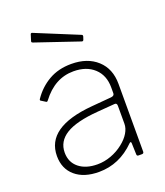

<svg xmlns="http://www.w3.org/2000/svg" viewBox="-140 -847 817 951"><g transform="rotate(-20 269.0 -371.0)"><path d="M218 10Q139 10 93.5 -29Q48 -68 48 -135Q48 -287 295 -308L400 -317Q417 -319 417 -332V-363Q417 -427 376.5 -464.5Q336 -502 268 -502Q169 -502 100 -410Q98 -407 95.5 -405.5Q93 -404 90 -406L66 -421Q61 -424 66 -431Q100 -481 151 -510.5Q202 -540 270 -540Q355 -540 406 -493.5Q457 -447 457 -367V-10Q457 0 447 0H429Q420 0 420 -9L418 -70Q417 -75 414.5 -75.5Q412 -76 408 -72Q326 10 218 10ZM403 -280 314 -273Q198 -264 144 -230.5Q90 -197 90 -138Q90 -87 126.5 -57.5Q163 -28 224 -28Q260 -28 295.5 -41Q331 -54 360 -77Q388 -99 402.5 -123.5Q417 -148 417 -171V-266Q417 -282 403 -280ZM141 -751 370 -657Q372 -656 373 -653.5Q374 -651 373 -647L368 -632Q365 -624 357 -627L130 -704Q124 -706 122.5 -708.5Q121 -711 123 -716L133 -748Q134 -750 136.5 -751Q139 -752 141 -751Z"/></g></svg>

Font: Libre Franklin Thin
Style: Regular
Weight: 250
Designer: Pablo Impallari, Rodrigo Fuenzalida
Foundry: Impallari Type
Version: Version 1.002; ttfautohint (v1.5)